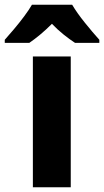

<svg xmlns="http://www.w3.org/2000/svg" viewBox="-71 -786 437 806"><path d="M226 0H67V-549H226ZM232 -766Q252 -732 285 -691Q318 -650 346 -619V-606H244Q221 -621 196 -641Q171 -661 147 -686Q122 -661 98 -641Q74 -621 52 -606H-51V-619Q-34 -638 -12 -664Q10 -690 30.5 -717.5Q51 -745 63 -766Z"/></svg>

Font: Noto Sans Gujarati SemiCondensed ExtraBold
Style: Regular
Weight: 800
Width: 4
Designer: Jelle Bosma - Monotype Design Team, Universal Thirst
Foundry: Monotype Imaging Inc.
Version: Version 2.106; ttfautohint (v1.8.4.7-5d5b)